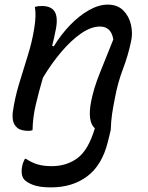

<svg xmlns="http://www.w3.org/2000/svg" viewBox="-20 -562 640 832"><path d="M204 158Q269 158 316 123Q363 88 391 -6Q358 -35 375 -123Q386 -179 412 -244Q438 -309 471 -391Q462 -447 413 -447Q375 -447 332 -417.5Q289 -388 246 -337.5Q203 -287 166 -225Q149 -167 135.5 -110.5Q122 -54 121 2Q114 5 104 5Q70 5 54.5 -8.5Q39 -22 36 -41.5Q33 -61 36 -80Q44 -136 62 -196.5Q80 -257 99.5 -318.5Q119 -380 128 -437Q138 -496 131 -532Q143 -536 161 -536Q205 -536 219 -508Q233 -480 219 -421Q214 -394 206 -364L213 -361Q244 -412 283.5 -453Q323 -494 365.5 -518Q408 -542 447 -542Q489 -542 514 -517Q539 -492 547.5 -455Q556 -418 548 -383Q535 -321 512.5 -262Q490 -203 478 -137Q470 -98 465.5 -67Q461 -36 460 0Q455 21 453.5 28Q452 35 447 54Q422 154 358 202Q294 250 201 250Q152 250 124 239.5Q96 229 84 215Q68 194 77 154Q79 145 82 138.5Q85 132 88 126H92Q118 143 143.5 150.5Q169 158 204 158Z"/></svg>

Font: Recursive Sn Csl St
Style: Italic
Weight: 400
Italic angle: -15°
Version: Version 1.079;hotconv 1.0.112;makeotfexe 2.5.65598; ttfautoh